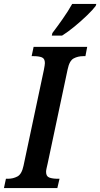

<svg xmlns="http://www.w3.org/2000/svg" viewBox="-38 -951 507 971"><path d="M-18 0 -8 -47H3Q28 -47 50 -58.5Q72 -70 81 -113L184 -598Q189 -624 189 -632Q189 -655 173.5 -661Q158 -667 132 -667H122L132 -714H403L394 -667H383Q356 -667 334.5 -655.5Q313 -644 304 -600L203 -124Q200 -111 197.5 -100Q195 -89 195 -82Q195 -59 211.5 -53Q228 -47 253 -47H263L252 0ZM224 -771 227 -784Q250 -814 278.5 -854.5Q307 -895 327 -931H449L446 -921Q432 -902 402.5 -873.5Q373 -845 339 -817Q305 -789 276 -771Z"/></svg>

Font: Noto Serif ExtraCondensed SemiBold
Style: Italic
Weight: 600
Width: 2
Italic angle: -12°
Designer: Monotype Design Team
Foundry: Monotype Imaging Inc.
Version: Version 2.013